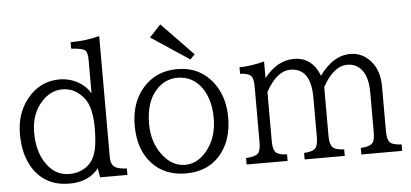

<svg xmlns="http://www.w3.org/2000/svg" viewBox="-54 -930 2278 1064"><g transform="rotate(-5 1085.0 -397.5)"><path d="M463.9 0 455.1 -50.8Q398.9 20 292.5 20Q160.6 20 92.8 -82Q42 -158.7 42 -277.3Q42 -389.2 103.5 -468.3Q175.3 -560.1 285.6 -560.1Q354 -560.1 409.2 -520.5Q439.5 -499 457 -466.8V-652.8Q457 -698.2 440.9 -709Q424.3 -720.7 366.2 -724.1V-760.3Q451.7 -760.3 526.9 -780.3V-105Q526.9 -69.8 545.4 -53.7Q562 -38.6 615.7 -36.1V0ZM297.4 -503.9Q231.9 -503.9 181.2 -448.2Q121.1 -382.3 121.1 -277.3Q121.1 -183.1 159.7 -118.2Q210.4 -33.2 294.9 -33.2Q361.3 -33.2 404.8 -73.7Q437.5 -105 448.7 -160.2Q458 -206.1 458 -275.9Q458 -390.6 417.5 -441.9Q368.7 -503.9 297.4 -503.9Z M869.6 -814.9 1044.9 -633.8 1019.5 -606.9 806.6 -748ZM940.4 -560.1Q1071.3 -560.1 1144.5 -457.5Q1199.7 -380.4 1199.7 -268.6Q1199.7 -154.8 1145.5 -79.1Q1074.2 20 939.5 20Q823.7 20 752.9 -55.7Q679.7 -134.3 679.7 -268.6Q679.7 -394.5 748 -474.1Q821.3 -560.1 940.4 -560.1ZM938.5 -512.2Q872.1 -512.2 824.7 -463.4Q759.8 -397.5 759.8 -271Q759.8 -168.9 814 -97.7Q866.7 -27.8 939.9 -27.8Q1006.8 -27.8 1058.6 -88.9Q1119.6 -161.6 1119.6 -271.5Q1119.6 -373 1075.2 -438.5Q1024.9 -512.2 938.5 -512.2Z M1278.8 0V-36.1Q1326.7 -37.6 1344.7 -54.2Q1360.8 -68.4 1360.8 -116.2V-426.8Q1360.8 -472.7 1346.2 -486.8Q1329.1 -502.9 1286.6 -503.9V-540Q1352.5 -541.5 1424.8 -560.1V-467.8Q1497.1 -560.1 1590.3 -560.1Q1691.4 -560.1 1732.4 -454.1Q1807.6 -560.1 1904.3 -560.1Q1970.2 -560.1 2016.1 -508.8Q2064 -455.1 2064 -365.2V-116.2Q2064 -68.4 2081.5 -52.2Q2098.1 -37.6 2144 -36.1V0H1917V-36.1Q1961.9 -38.1 1980 -54.2Q1996.1 -68.4 1996.1 -116.2V-335.9Q1996.1 -418.5 1965.8 -460Q1935.5 -502 1882.3 -502Q1806.2 -502 1744.6 -390.1V-116.2Q1744.6 -70.8 1761.7 -54.2Q1777.8 -38.1 1824.7 -36.1V0H1601.6V-36.1Q1648.9 -38.1 1665.5 -56.6Q1679.7 -72.8 1679.7 -116.2V-335.9Q1679.7 -502 1565.9 -502Q1489.7 -502 1428.7 -390.1V-116.2Q1428.7 -68.4 1446.3 -52.2Q1462.9 -38.1 1506.8 -36.1V0Z"/></g></svg>

Font: BIZ UDPMincho
Style: Regular
Weight: 400
Designer: TypeBank Co., Ltd.
Foundry: Morisawa Inc.
Version: Version 1.06